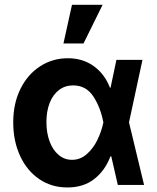

<svg xmlns="http://www.w3.org/2000/svg" viewBox="-20 -784 667 814"><path d="M36.1 -265.6Q36.1 -344.7 66.4 -406.5Q96.7 -468.3 149.7 -502.7Q202.6 -537.1 267.6 -537.1Q331.1 -537.1 377.4 -503.7Q423.8 -470.2 446.3 -412.1H448.7L473.6 -530.3H584L526.9 -265.1L590.8 0H479.5L451.7 -121.1H448.2Q425.3 -60.5 379.2 -24.7Q333 11.2 264.6 10.7Q198.7 10.7 146.7 -24.4Q94.7 -59.6 65.4 -122.6Q36.1 -185.5 36.1 -265.6ZM285.2 -106.4Q320.3 -106.4 347.9 -130.6Q375.5 -154.8 392.8 -190.7Q410.2 -226.6 418 -263.7L418.5 -265.1L418 -266.6Q405.3 -331.1 374.8 -376.5Q344.2 -421.9 290 -421.9Q255.4 -421.9 229.7 -402.1Q204.1 -382.3 190.4 -347.2Q176.8 -312 176.8 -266.6Q176.8 -220.7 190.4 -184.1Q204.1 -147.5 228.8 -127Q253.4 -106.4 285.2 -106.4ZM285.2 -763.7H415L334 -599.6H249Z"/></svg>

Font: Pretendard GOV
Style: Bold
Weight: 700
Designer: Base glyphs from Inter by Rasmus Andersson; Hangeul glyphs from Noto Sans CJK(Source Han Sans) by Jang Soo-young and Kan
Foundry: Kil Hyung-jin
Version: Version 1.309